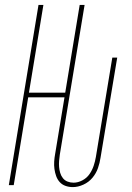

<svg xmlns="http://www.w3.org/2000/svg" viewBox="-20 -755 540 783"><path d="M277 8Q261 8 247 3Q233 -2 223.5 -12.5Q214 -23 209 -37Q204 -51 202 -66Q200 -81 201 -96.5Q202 -112 205 -128L243 -358H95L36 0H16L137 -735H157L98 -377H246L305 -735H325L224 -125Q222 -112 221 -99Q220 -86 221 -74Q222 -62 225.5 -50Q229 -38 236.5 -28.5Q244 -19 255.5 -14.5Q267 -10 280 -10Q298 -10 316 -19.5Q334 -29 345 -45Q356 -61 362 -79Q368 -97 371 -115L438 -520H458L390 -112Q387 -91 379.5 -69.5Q372 -48 357 -30Q342 -12 320 -2Q298 8 277 8Z"/></svg>

Font: Iosevka Term Curly Thin
Style: Italic
Weight: 100
Italic angle: -9°
Designer: Belleve Invis
Foundry: Belleve Invis
Version: Version 32.3.0